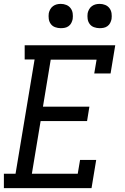

<svg xmlns="http://www.w3.org/2000/svg" viewBox="-22 -968 642 988"><path d="M-2 0V-74H58L156 -662H105V-735H571L547 -590H463L475 -661H239L199 -419H438L426 -345H187L142 -74H378L390 -145H473L449 0ZM491 -823Q476 -823 462 -828Q448 -833 439.5 -844.5Q431 -856 429 -870.5Q427 -885 429 -900Q431 -910 436.5 -920Q442 -930 451 -936.5Q460 -943 470 -945.5Q480 -948 491 -948Q506 -948 519.5 -942.5Q533 -937 541.5 -925.5Q550 -914 552 -899.5Q554 -885 552 -870Q550 -860 545 -850Q540 -840 531 -833.5Q522 -827 511.5 -825Q501 -823 491 -823ZM291 -823Q276 -823 262 -828Q248 -833 239.5 -844.5Q231 -856 229 -870.5Q227 -885 229 -900Q231 -910 236.5 -920Q242 -930 251 -936.5Q260 -943 270 -945.5Q280 -948 291 -948Q306 -948 319.5 -942.5Q333 -937 341.5 -925.5Q350 -914 352 -899.5Q354 -885 352 -870Q350 -860 345 -850Q340 -840 331 -833.5Q322 -827 311.5 -825Q301 -823 291 -823Z"/></svg>

Font: Iosevka Etoile Oblique
Style: Regular
Weight: 400
Italic angle: -9°
Designer: Belleve Invis
Foundry: Belleve Invis
Version: Version 15.5.2; ttfautohint (v1.8.4)